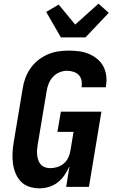

<svg xmlns="http://www.w3.org/2000/svg" viewBox="-20 -1019 640 1047"><path d="M196 8Q166 8 139 -1Q112 -10 93.5 -29.5Q75 -49 64.5 -75Q54 -101 50.5 -129Q47 -157 48.5 -186.5Q50 -216 55 -245L104 -538Q108 -566 118.5 -594Q129 -622 146.5 -647Q164 -672 188 -691Q212 -710 239.5 -722Q267 -734 296 -738.5Q325 -743 353 -743Q382 -743 410 -739.5Q438 -736 462.5 -726Q487 -716 508.5 -699Q530 -682 542.5 -659Q555 -636 559 -608Q563 -580 558 -552L557 -543H425V-547Q428 -565 424 -582.5Q420 -600 408 -611.5Q396 -623 379 -628Q362 -633 344 -633Q324 -633 303 -624Q282 -615 267.5 -598.5Q253 -582 245 -561.5Q237 -541 234 -520L185 -227Q183 -213 182 -198.5Q181 -184 183 -170Q185 -156 189.5 -143.5Q194 -131 203.5 -121Q213 -111 226.5 -106.5Q240 -102 254 -102Q273 -102 292.5 -108Q312 -114 327.5 -127Q343 -140 352 -159Q361 -178 364 -197L381 -300H293L312 -410H533L465 0H341L359 -113Q348 -88 332.5 -65Q317 -42 295.5 -25Q274 -8 247.5 0Q221 8 196 8ZM312 -815 232 -954 300 -994 390 -885 517 -999 573 -949 446 -815Z"/></svg>

Font: Iosevka XBd Ex Obl
Style: Regular
Weight: 800
Width: 7
Italic angle: -9°
Monospace: yes
Designer: Belleve Invis
Foundry: Belleve Invis
Version: Version 32.5.0; ttfautohint (v1.8.4)